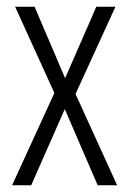

<svg xmlns="http://www.w3.org/2000/svg" viewBox="-20 -552 384 572"><path d="M142 -275 25 -532H83L174 -319L267 -532H324L205 -272L329 0H271L173 -227L73 0H16Z"/></svg>

Font: Noto Sans Khmer ExtraCondensed Light
Style: Regular
Weight: 300
Width: 2
Designer: Danh Hong and the Monotype Design Team
Foundry: Monotype Imaging Inc.
Version: Version 2.004; ttfautohint (v1.8.4.7-5d5b)